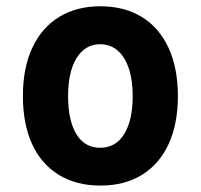

<svg xmlns="http://www.w3.org/2000/svg" viewBox="-20 -580 640 612"><path d="M53 -273.5Q53 -363.5 83 -427.8Q113 -492 168.5 -526Q224 -560 300 -560Q376 -560 431.5 -526.2Q487 -492.5 517 -428Q547 -363.5 547 -273.5Q547 -185.5 517.8 -121.5Q488.5 -57.5 433 -23Q377.5 11.5 300 11.5Q222.5 11.5 166.8 -23Q111 -57.5 82 -121.5Q53 -185.5 53 -273.5ZM403 -273.5Q403 -324.5 390.5 -361.8Q378 -399 354.8 -419Q331.5 -439 299.5 -439Q251.5 -439 224.2 -395Q197 -351 197 -273.5Q197 -196.5 223.2 -152.8Q249.5 -109 299.5 -109Q349 -109 376 -153Q403 -197 403 -273.5Z"/></svg>

Font: JuliaMono ExtraBold
Style: Regular
Weight: 800
Monospace: yes
Designer: cormullion
Foundry: corm
Version: Version 0.055; ttfautohint (v1.8.4)